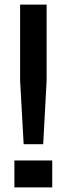

<svg xmlns="http://www.w3.org/2000/svg" viewBox="-20 -820 292 840"><path d="M83.5 -189 68 -467.5V-800H184V-467.5L169 -189ZM43 0V-118H208.5V0Z"/></svg>

Font: Big Shoulders Stencil Text Thin
Style: Bold
Weight: 700
Version: Version 2.001